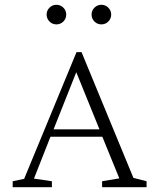

<svg xmlns="http://www.w3.org/2000/svg" viewBox="-20 -783 666 803"><path d="M33 0V-25L81 -35L300 -565H321L538 -39L593 -25V0H407V-25L479 -37L408 -211H191L122 -36L197 -25V0ZM204 -242H396L299 -481ZM216 -681Q199 -681 187 -693Q175 -705 175 -722Q175 -739 187 -751Q199 -763 216 -763Q233 -763 245 -751Q257 -739 257 -722Q257 -705 245 -693Q233 -681 216 -681ZM404 -681Q387 -681 375 -693Q363 -705 363 -722Q363 -739 375 -751Q387 -763 404 -763Q421 -763 433 -751Q445 -739 445 -722Q445 -705 433 -693Q421 -681 404 -681Z"/></svg>

Font: Spectral SC ExtraLight
Style: Regular
Weight: 275
Designer: Jean-Baptiste Levee
Foundry: Production Type
Version: Version 2.001